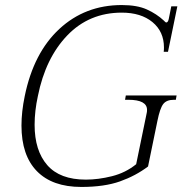

<svg xmlns="http://www.w3.org/2000/svg" viewBox="-20 -730 722 760"><path d="M65 -233Q65 -288 78 -350Q113 -521 215 -615.5Q317 -710 462 -710Q523 -710 561.5 -692.5Q600 -675 628 -649Q630 -647 633 -644Q636 -641 638 -641Q645 -641 648 -655L658 -705H682L645 -525H628Q629 -531 629 -542Q629 -605 583.5 -642.5Q538 -680 462 -680Q333 -680 246.5 -590Q160 -500 130 -350Q117 -291 117 -236Q117 -134 167 -76.5Q217 -19 320 -19Q369 -19 423 -32.5Q477 -46 519 -80L561 -284Q562 -288 562 -295Q562 -335 488 -335H475L478 -352H679L676 -335H668Q639 -335 626 -318Q613 -301 603 -251L566 -71Q517 -34 455 -12Q393 10 302 10Q187 10 126 -52.5Q65 -115 65 -233Z"/></svg>

Font: Taviraj ExtraLight
Style: Italic
Weight: 275
Italic angle: -12°
Designer: Katatrad Team
Foundry: CadsonDemak
Version: Version 1.001